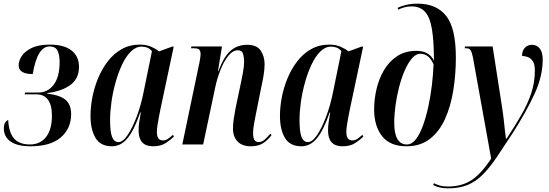

<svg xmlns="http://www.w3.org/2000/svg" viewBox="-20 -790 3001 1050"><path d="M147 10Q75 10 38 -16Q1 -42 1 -87Q1 -110 9.5 -121.5Q18 -133 25 -133Q28 -67 56 -33.5Q84 0 144 0Q200 0 232 -41Q264 -82 264 -157Q264 -216 242 -245Q220 -274 180 -274H115L117 -284H189Q241 -284 273.5 -326.5Q306 -369 306 -451Q306 -488 295 -512Q284 -536 251 -536Q184 -536 159 -385Q82 -385 82 -433Q82 -457 98.5 -483Q115 -509 153 -527.5Q191 -546 253 -546Q330 -546 371 -514Q412 -482 412 -424Q412 -361 366.5 -326.5Q321 -292 239 -281L238 -278Q308 -270 338.5 -244Q369 -218 369 -165Q369 -87 312.5 -38.5Q256 10 147 10Z M592 10Q530 10 502.5 -35.5Q475 -81 475 -157Q475 -204 485 -257Q495 -310 516 -361Q537 -412 569 -454Q601 -496 645 -521Q689 -546 745 -546Q780 -546 806.5 -534.5Q833 -523 850 -509L921 -535H930L857 -191Q854 -176 849.5 -153Q845 -130 841.5 -107Q838 -84 838 -68Q838 -22 871 -22Q885 -22 898 -30.5Q911 -39 926 -53L931 -43Q913 -25 886 -7.5Q859 10 817 10Q738 10 738 -76Q738 -100 741.5 -123.5Q745 -147 750 -175H747Q713 -77 677 -33.5Q641 10 592 10ZM628 -13Q652 -13 678 -51.5Q704 -90 727.5 -152Q751 -214 765 -285L811 -510Q800 -524 785.5 -529.5Q771 -535 755 -535Q723 -535 696 -508.5Q669 -482 648 -437.5Q627 -393 612 -339.5Q597 -286 589.5 -232.5Q582 -179 582 -134Q582 -69 593 -41Q604 -13 628 -13Z M1351 10Q1305 10 1279.5 -16Q1254 -42 1254 -87Q1254 -110 1258 -138Q1262 -166 1269 -202L1299 -344Q1303 -362 1309 -395.5Q1315 -429 1315 -455Q1315 -474 1309.5 -494.5Q1304 -515 1281 -515Q1253 -515 1228.5 -484.5Q1204 -454 1185.5 -407Q1167 -360 1157 -312L1091 0H977L1070 -445Q1073 -459 1075 -472Q1077 -485 1077 -494Q1077 -509 1070.5 -517.5Q1064 -526 1039 -526H1025L1026 -536H1194L1172 -401H1174Q1205 -482 1242 -513.5Q1279 -545 1332 -545Q1385 -545 1406 -513Q1427 -481 1427 -439Q1427 -413 1422 -381Q1417 -349 1410 -319L1379 -164Q1373 -135 1368.5 -108.5Q1364 -82 1364 -60Q1364 -13 1394 -13Q1413 -13 1428.5 -27.5Q1444 -42 1459 -59L1465 -51Q1444 -23 1418 -6.5Q1392 10 1351 10Z M1628 10Q1566 10 1538.5 -35.5Q1511 -81 1511 -157Q1511 -204 1521 -257Q1531 -310 1552 -361Q1573 -412 1605 -454Q1637 -496 1681 -521Q1725 -546 1781 -546Q1816 -546 1842.5 -534.5Q1869 -523 1886 -509L1957 -535H1966L1893 -191Q1890 -176 1885.5 -153Q1881 -130 1877.5 -107Q1874 -84 1874 -68Q1874 -22 1907 -22Q1921 -22 1934 -30.5Q1947 -39 1962 -53L1967 -43Q1949 -25 1922 -7.5Q1895 10 1853 10Q1774 10 1774 -76Q1774 -100 1777.5 -123.5Q1781 -147 1786 -175H1783Q1749 -77 1713 -33.5Q1677 10 1628 10ZM1664 -13Q1688 -13 1714 -51.5Q1740 -90 1763.5 -152Q1787 -214 1801 -285L1847 -510Q1836 -524 1821.5 -529.5Q1807 -535 1791 -535Q1759 -535 1732 -508.5Q1705 -482 1684 -437.5Q1663 -393 1648 -339.5Q1633 -286 1625.5 -232.5Q1618 -179 1618 -134Q1618 -69 1629 -41Q1640 -13 1664 -13Z M2203 10Q2113 10 2069.5 -45.5Q2026 -101 2026 -192Q2026 -246 2039 -302.5Q2052 -359 2080 -406.5Q2108 -454 2152 -483Q2196 -512 2257 -512Q2327 -512 2353 -458Q2353 -566 2342 -631.5Q2331 -697 2304 -726Q2277 -755 2230 -755Q2208 -755 2189.5 -749.5Q2171 -744 2157 -737L2155 -747Q2169 -755 2198 -762.5Q2227 -770 2264 -770Q2367 -770 2420 -703Q2473 -636 2473 -475Q2473 -383 2459 -296Q2445 -209 2414 -140Q2383 -71 2331 -30.5Q2279 10 2203 10ZM2205 0Q2232 0 2254 -28Q2276 -56 2293 -103Q2310 -150 2322.5 -207.5Q2335 -265 2342 -325Q2349 -385 2351 -438Q2326 -496 2279 -496Q2255 -496 2233.5 -471.5Q2212 -447 2194 -406Q2176 -365 2163 -315.5Q2150 -266 2143 -214.5Q2136 -163 2136 -119Q2136 0 2205 0Z M2431 240Q2382 240 2349 222L2353 212Q2366 219 2385 224.5Q2404 230 2430 230Q2506 230 2559.5 194.5Q2613 159 2666 77L2566 -478Q2560 -507 2553 -516.5Q2546 -526 2529 -526H2521L2523 -536H2674L2727 -195Q2731 -171 2734.5 -139.5Q2738 -108 2741 -79Q2744 -50 2747 -31H2750Q2796 -101 2831 -161.5Q2866 -222 2885.5 -281Q2905 -340 2905 -405Q2905 -438 2894 -455Q2883 -472 2866.5 -478Q2850 -484 2835 -484Q2835 -513 2850.5 -529Q2866 -545 2888 -545Q2917 -545 2932.5 -524Q2948 -503 2948 -464Q2948 -374 2903.5 -277Q2859 -180 2785 -64Q2735 13 2696 70.5Q2657 128 2619.5 165.5Q2582 203 2537 221.5Q2492 240 2431 240Z"/></svg>

Font: Noto Serif Display ExtraCondensed SemiBold
Style: Italic
Weight: 600
Width: 2
Italic angle: -12°
Designer: Monotype Design Team
Foundry: Monotype Imaging Inc.
Version: Version 2.009